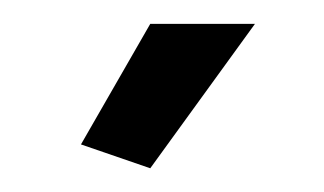

<svg xmlns="http://www.w3.org/2000/svg" viewBox="-20 -750 272 161"><path d="M47.9 -628.9 106 -730H193.8L106 -608.9Z"/></svg>

Font: Raleway Medium
Style: Regular
Weight: 500
Designer: Matt McInerney, Pablo Impallari, Rodrigo Fuenzalida
Foundry: Matt McInerney, Pablo Impallari, Rodrigo Fuenzalida
Version: Version 3.000g; ttfautohint (v1.5) -l 8 -r 28 -G 28 -x 14 -D